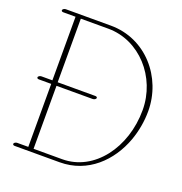

<svg xmlns="http://www.w3.org/2000/svg" viewBox="-125 -785 853 902"><g transform="rotate(20 302.0 -334.0)"><path d="M276.9 -8.8H133.8V-323.7H314.5C321.8 -323.7 331.1 -328.1 331.1 -335C331.1 -338.9 327.1 -341.3 321.3 -341.3H133.3V-659.2H270.5C427.2 -659.2 553.2 -519.5 553.2 -354.5C553.2 -167 436.5 -8.8 276.9 -8.8ZM36.1 -330.1C36.1 -326.2 40 -323.7 45.9 -323.7H107.4V-8.8H52.2C45.4 -8.8 36.1 -4.4 36.1 2.4C36.1 6.3 40 8.8 45.9 8.8H270.5C411.6 8.8 509.8 -90.3 553.2 -209C570.3 -256.3 579.6 -307.6 579.6 -358.9C579.6 -526.9 453.6 -676.8 276.9 -676.8H52.2C45.4 -676.8 36.1 -672.4 36.1 -665.5C36.1 -661.6 40 -659.2 45.9 -659.2H106.9V-341.3H52.7C45.4 -341.3 36.1 -336.9 36.1 -330.1Z"/></g></svg>

Font: WireWyrm
Style: Light
Weight: 200
Version: Version 001.000